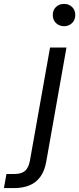

<svg xmlns="http://www.w3.org/2000/svg" viewBox="-131 -742 405 982"><path d="M-111 220 -98 148H-59Q-22 148 -3.5 132.5Q15 117 22 80L125 -499H209L106 82Q98 130 76.5 160.5Q55 191 21 205.5Q-13 220 -60 220ZM197 -608Q172 -608 155.5 -624Q139 -640 139 -665Q139 -691 155.5 -706.5Q172 -722 197 -722Q221 -722 237.5 -706.5Q254 -691 254 -665Q254 -640 237.5 -624Q221 -608 197 -608Z"/></svg>

Font: DM Sans 20pt
Style: Italic
Weight: 400
Italic angle: -10°
Version: Version 4.004;gftools[0.9.30]